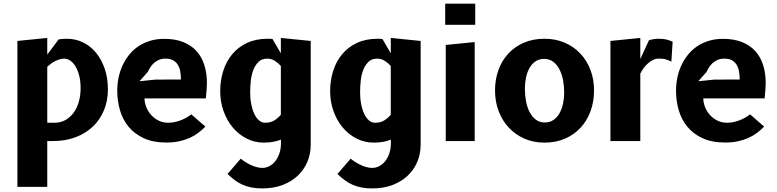

<svg xmlns="http://www.w3.org/2000/svg" viewBox="-20 -770 4240 1048"><path d="M238 -100H277Q310.5 -100 337 -114.8Q363.5 -129.5 382 -155Q400.5 -180.5 410.2 -214.8Q420 -249 420 -288Q420 -328.5 411.8 -359Q403.5 -389.5 390.8 -409.8Q378 -430 362.2 -440Q346.5 -450 331.5 -450Q318 -450 304.8 -446Q291.5 -442 279.5 -435.8Q267.5 -429.5 257 -421.5Q246.5 -413.5 238 -405.5ZM75 250V-546.5L238 -563V-472L300 -555Q310.5 -556.5 321.8 -557.5Q333 -558.5 345 -558.5Q391.5 -558.5 432.2 -539Q473 -519.5 503.2 -483.2Q533.5 -447 551.2 -396Q569 -345 569 -282Q569 -220.5 547.8 -168.8Q526.5 -117 487.2 -79.5Q448 -42 392.5 -21Q337 0 268.5 0H238V250Z M1101 -79Q1082.5 -60 1061 -44Q1039.5 -28 1013.5 -16.5Q987.5 -5 956.5 1.5Q925.5 8 888 8Q816 8 765 -15.5Q714 -39 681.8 -78.2Q649.5 -117.5 634.8 -168.5Q620 -219.5 620 -275Q620 -310.5 627 -345.2Q634 -380 648.2 -411.2Q662.5 -442.5 683.8 -469.5Q705 -496.5 733.5 -516Q762 -535.5 797.8 -546.8Q833.5 -558 876.5 -558Q936.5 -558 980.5 -540.2Q1024.5 -522.5 1053 -490.8Q1081.5 -459 1095.5 -414.5Q1109.5 -370 1109.5 -316Q1109.5 -302.5 1107.8 -280.5Q1106 -258.5 1103.5 -233H768.5Q769.5 -206 780 -181.8Q790.5 -157.5 807.8 -139.5Q825 -121.5 848 -110.8Q871 -100 898 -100Q920 -100 939.8 -105Q959.5 -110 975.8 -117.2Q992 -124.5 1004.5 -132.2Q1017 -140 1024 -146ZM967.5 -336Q967.5 -359 964 -379.5Q960.5 -400 951 -415.8Q941.5 -431.5 925.2 -440.8Q909 -450 883.5 -450Q862 -450 845.8 -442.5Q829.5 -435 817.8 -423.8Q806 -412.5 798.5 -400Q791 -387.5 787 -378L741.5 -326.5L828 -335.5Z M1513.5 -8Q1497.5 -1 1473.2 3.8Q1449 8.5 1420 8.5Q1369.5 8.5 1326 -13.8Q1282.5 -36 1250.5 -74.2Q1218.5 -112.5 1200.2 -163.8Q1182 -215 1182 -272.5Q1182 -331 1198.5 -383Q1215 -435 1247.5 -474Q1280 -513 1328.5 -535.8Q1377 -558.5 1441.5 -558.5Q1450.5 -558.5 1456.5 -558.2Q1462.5 -558 1467.5 -557L1513 -479V-563L1676 -546.5V20.5Q1676 70 1657.8 113.2Q1639.5 156.5 1605.5 188.8Q1571.5 221 1522.5 239.8Q1473.5 258.5 1411.5 258.5Q1378.5 258.5 1352.2 253.2Q1326 248 1303.5 238Q1281 228 1261.2 213.2Q1241.5 198.5 1222 179.5L1294 96Q1302 103 1315 111.5Q1328 120 1343.8 128Q1359.5 136 1377.2 141.2Q1395 146.5 1412 146.5Q1433 146.5 1451.5 136.2Q1470 126 1483.8 108Q1497.5 90 1505.5 65.8Q1513.5 41.5 1513.5 13.5ZM1513 -410Q1499 -426 1480.2 -438Q1461.5 -450 1439 -450Q1409 -450 1390.8 -432Q1372.5 -414 1362.2 -386.8Q1352 -359.5 1348.8 -327.5Q1345.5 -295.5 1345.5 -267Q1345.5 -231.5 1351.5 -201Q1357.5 -170.5 1368.2 -148Q1379 -125.5 1394 -112.8Q1409 -100 1427.5 -100Q1457 -100 1477 -112.5Q1497 -125 1513 -143.5Z M2113.5 -8Q2097.5 -1 2073.2 3.8Q2049 8.5 2020 8.5Q1969.5 8.5 1926 -13.8Q1882.5 -36 1850.5 -74.2Q1818.5 -112.5 1800.2 -163.8Q1782 -215 1782 -272.5Q1782 -331 1798.5 -383Q1815 -435 1847.5 -474Q1880 -513 1928.5 -535.8Q1977 -558.5 2041.5 -558.5Q2050.5 -558.5 2056.5 -558.2Q2062.5 -558 2067.5 -557L2113 -479V-563L2276 -546.5V20.5Q2276 70 2257.8 113.2Q2239.5 156.5 2205.5 188.8Q2171.5 221 2122.5 239.8Q2073.5 258.5 2011.5 258.5Q1978.5 258.5 1952.2 253.2Q1926 248 1903.5 238Q1881 228 1861.2 213.2Q1841.5 198.5 1822 179.5L1894 96Q1902 103 1915 111.5Q1928 120 1943.8 128Q1959.5 136 1977.2 141.2Q1995 146.5 2012 146.5Q2033 146.5 2051.5 136.2Q2070 126 2083.8 108Q2097.5 90 2105.5 65.8Q2113.5 41.5 2113.5 13.5ZM2113 -410Q2099 -426 2080.2 -438Q2061.5 -450 2039 -450Q2009 -450 1990.8 -432Q1972.5 -414 1962.2 -386.8Q1952 -359.5 1948.8 -327.5Q1945.5 -295.5 1945.5 -267Q1945.5 -231.5 1951.5 -201Q1957.5 -170.5 1968.2 -148Q1979 -125.5 1994 -112.8Q2009 -100 2027.5 -100Q2057 -100 2077 -112.5Q2097 -125 2113 -143.5Z M2571 0H2413V-524.5L2571 -540.5ZM2410 -750H2574V-634.5H2410Z M2952 8.5Q2892 8.5 2842.5 -13.2Q2793 -35 2757.2 -73.2Q2721.5 -111.5 2701.8 -163.5Q2682 -215.5 2682 -276.5Q2682 -337 2701 -388.8Q2720 -440.5 2755.2 -478.2Q2790.5 -516 2840.2 -537.2Q2890 -558.5 2952 -558.5Q3012 -558.5 3061.8 -537.2Q3111.5 -516 3147.2 -478.2Q3183 -440.5 3202.8 -388.8Q3222.5 -337 3222.5 -276.5Q3222.5 -215.5 3203.5 -163.5Q3184.5 -111.5 3149.2 -73.2Q3114 -35 3064 -13.2Q3014 8.5 2952 8.5ZM3059.5 -264Q3059.5 -298 3053.5 -331Q3047.5 -364 3034.2 -390.2Q3021 -416.5 3000.2 -432.5Q2979.5 -448.5 2950 -448.5Q2922.5 -448.5 2902.5 -434.8Q2882.5 -421 2869.8 -398Q2857 -375 2851 -345.8Q2845 -316.5 2845 -285.5Q2845 -251 2851 -218Q2857 -185 2870.2 -159.2Q2883.5 -133.5 2904 -117.5Q2924.5 -101.5 2953.5 -101.5Q2981 -101.5 3001 -115.2Q3021 -129 3034 -152Q3047 -175 3053.2 -204Q3059.5 -233 3059.5 -264Z M3644.5 -433.5Q3634.5 -438.5 3626.5 -441.8Q3618.5 -445 3610.5 -447Q3602.5 -449 3593.8 -449.5Q3585 -450 3573.5 -450Q3559.5 -450 3545.2 -443.2Q3531 -436.5 3517.8 -425Q3504.5 -413.5 3493.5 -398.8Q3482.5 -384 3475 -368V0H3312V-546.5L3475 -563V-447.5L3522 -550Q3530 -553 3544.8 -555.8Q3559.5 -558.5 3572.5 -558.5Q3600 -558.5 3617.8 -554.2Q3635.5 -550 3651.5 -542Z M4151 -79Q4132.5 -60 4111 -44Q4089.5 -28 4063.5 -16.5Q4037.5 -5 4006.5 1.5Q3975.5 8 3938 8Q3866 8 3815 -15.5Q3764 -39 3731.8 -78.2Q3699.5 -117.5 3684.8 -168.5Q3670 -219.5 3670 -275Q3670 -310.5 3677 -345.2Q3684 -380 3698.2 -411.2Q3712.5 -442.5 3733.8 -469.5Q3755 -496.5 3783.5 -516Q3812 -535.5 3847.8 -546.8Q3883.5 -558 3926.5 -558Q3986.5 -558 4030.5 -540.2Q4074.5 -522.5 4103 -490.8Q4131.5 -459 4145.5 -414.5Q4159.5 -370 4159.5 -316Q4159.5 -302.5 4157.8 -280.5Q4156 -258.5 4153.5 -233H3818.5Q3819.5 -206 3830 -181.8Q3840.5 -157.5 3857.8 -139.5Q3875 -121.5 3898 -110.8Q3921 -100 3948 -100Q3970 -100 3989.8 -105Q4009.5 -110 4025.8 -117.2Q4042 -124.5 4054.5 -132.2Q4067 -140 4074 -146ZM4017.5 -336Q4017.5 -359 4014 -379.5Q4010.5 -400 4001 -415.8Q3991.5 -431.5 3975.2 -440.8Q3959 -450 3933.5 -450Q3912 -450 3895.8 -442.5Q3879.5 -435 3867.8 -423.8Q3856 -412.5 3848.5 -400Q3841 -387.5 3837 -378L3791.5 -326.5L3878 -335.5Z"/></svg>

Font: B612
Style: Bold
Weight: 700
Designer: Nicolas Chauveau, Thomas Paillot, Jonathan Favre-Lamarine, Jean-Luc Vinot
Foundry: AIRBUS
Version: Version 1.008